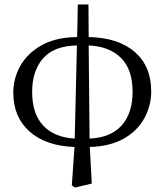

<svg xmlns="http://www.w3.org/2000/svg" viewBox="-20 -649 742 866"><path d="M125 -235Q125 -135 175.5 -82Q226 -29 317 -24L327 -444Q223 -442 174 -385.5Q125 -329 125 -235ZM578 -235Q578 -336 525.5 -388Q473 -440 380 -444L384 -24Q479 -28 528.5 -83Q578 -138 578 -235ZM304 187 316 14Q186 9 113 -56Q40 -121 40 -231Q40 -296 72 -352.5Q104 -409 168 -445Q232 -481 328 -482L331 -629H379L380 -482Q514 -479 588 -414.5Q662 -350 662 -237Q662 -173 631.5 -116.5Q601 -60 539.5 -24.5Q478 11 385 14L394 179L318 197Z"/></svg>

Font: Source Serif 4 Subhead
Style: Regular
Weight: 400
Designer: Frank Grießhammer
Foundry: Adobe Systems Incorporated
Version: Version 4.004;hotconv 1.0.117;makeotfexe 2.5.65602